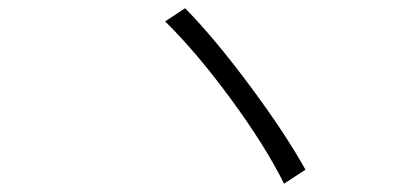

<svg xmlns="http://www.w3.org/2000/svg" viewBox="-20 -560 996 465"><path d="M428.3 -540.1Q499.3 -467.7 584.3 -353.5Q669.4 -239.3 719.8 -149.1L668 -115.1Q622.2 -207 539.6 -319.6Q457 -432.2 380 -508.2Z"/></svg>

Font: Karasuma Gothic
Style: Light Italic
Weight: 300
Italic angle: 9.39998°
Designer: Rasmus Andersson / Ryoko Nishizuka
Foundry: rsms
Version: Version 1.00